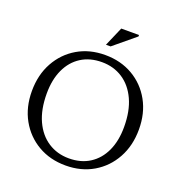

<svg xmlns="http://www.w3.org/2000/svg" viewBox="-151 -988 1064 1128"><g transform="rotate(20 381.0 -424.0)"><path d="M380.5 -680Q478 -680 553.8 -636Q629.5 -592 672.5 -514.5Q715.5 -437 715.5 -336Q715.5 -235 672.5 -156.8Q629.5 -78.5 554.2 -34.2Q479 10 382 10Q284.5 10 209 -34Q133.5 -78 90.2 -155.5Q47 -233 47 -334Q47 -435.5 90 -513.5Q133 -591.5 208.2 -635.8Q283.5 -680 380.5 -680ZM385.5 -36Q460.5 -36 515 -70.8Q569.5 -105.5 599 -169.2Q628.5 -233 628.5 -320Q628.5 -420 596.2 -490Q564 -560 507.2 -597Q450.5 -634 377 -634Q302 -634 247.5 -599.2Q193 -564.5 163.5 -500.8Q134 -437 134 -350Q134 -250.5 166.2 -180.2Q198.5 -110 255.5 -73Q312.5 -36 385.5 -36ZM363 -738 415 -858H526V-849L392 -738Z"/></g></svg>

Font: Newsreader Text
Style: Regular
Weight: 400
Designer: Hugues Gentile
Foundry: Production Type
Version: Version 1.002